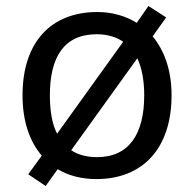

<svg xmlns="http://www.w3.org/2000/svg" viewBox="-20 -586 645 639"><path d="M551 -269C551 -352 527 -418 488 -465L533 -528L474 -566L435 -510C398 -533 353 -546 304 -546C150 -546 55 -446 55 -269C55 -183 78 -116 119 -68L74 -6L132 33L172 -23C209 -1 252 10 301 10C454 10 551 -91 551 -269ZM146 -269C146 -396 193 -472 302 -472C337 -472 367 -463 390 -447L170 -141C153 -174 146 -218 146 -269ZM460 -269C460 -142 411 -63 303 -63C269 -63 239 -71 217 -86L437 -392C452 -360 460 -318 460 -269Z"/></svg>

Font: Noto Sans Mahajani
Style: Regular
Weight: 400
Designer: Monotype Design Team
Foundry: Monotype Imaging Inc.
Version: Version 2.003